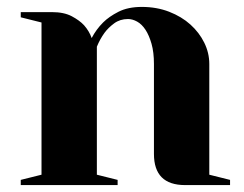

<svg xmlns="http://www.w3.org/2000/svg" viewBox="-20 -535 705 555"><path d="M425 -350Q425 -384 418 -408.5Q411 -433 400.5 -449Q390 -465 376.5 -472.5Q363 -480 350 -480Q327 -480 310 -467.5Q293 -455 282 -440Q269 -422 260 -400V-30L320 -15V0H40V-15L100 -30V-470L40 -485V-500H130Q165 -500 187.5 -488Q210 -476 223 -462Q238 -445 245 -425Q258 -450 278 -470Q295 -487 322.5 -501Q350 -515 390 -515Q433 -515 469 -501Q505 -487 530.5 -464Q556 -441 570.5 -411.5Q585 -382 585 -350V-30L645 -15V0H515Q425 0 425 -90Z"/></svg>

Font: Yeseva One
Style: Regular
Weight: 400
Designer: Jovanny Lemonad
Foundry: Jovanny Lemonad
Version: Version 2.001; ttfautohint (v0.91) -l 8 -r 50 -G 200 -x 0 -w